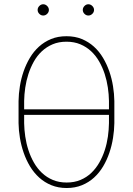

<svg xmlns="http://www.w3.org/2000/svg" viewBox="-20 -895 640 924"><path d="M530.3 -302.2Q529.8 -267.6 523.9 -231Q518.1 -194.3 506.3 -159.7Q494.6 -125 476.3 -94.2Q458 -63.5 432.6 -40.3Q407.2 -17.1 374.3 -3.7Q341.3 9.8 300.8 9.8Q260.3 9.8 227.3 -3.7Q194.3 -17.1 168.7 -40.3Q143.1 -63.5 124.5 -94.2Q106 -125 94 -159.7Q82 -194.3 75.9 -231Q69.8 -267.6 69.3 -302.2V-408.7Q69.8 -443.4 75.7 -480Q81.5 -516.6 93.5 -551.3Q105.5 -585.9 123.8 -616.7Q142.1 -647.5 167.7 -670.7Q193.4 -693.8 226.1 -707.3Q258.8 -720.7 299.8 -720.7Q340.8 -720.7 373.5 -707.3Q406.2 -693.8 431.9 -670.7Q457.5 -647.5 475.8 -616.7Q494.1 -585.9 506.1 -551.3Q518.1 -516.6 523.9 -480Q529.8 -443.4 530.3 -408.7ZM96.2 -368.7H504.4V-409.7Q503.9 -440.9 499 -474.1Q494.1 -507.3 483.9 -538.8Q473.6 -570.3 457.5 -598.6Q441.4 -627 418.7 -648.2Q396 -669.4 366.5 -681.9Q336.9 -694.3 299.8 -694.3Q262.7 -694.3 233.4 -681.9Q204.1 -669.4 181.4 -648.2Q158.7 -627 142.8 -598.6Q127 -570.3 116.7 -538.6Q106.4 -506.8 101.6 -473.6Q96.7 -440.4 96.2 -409.7ZM504.4 -342.3H96.2V-302.2Q96.7 -271 101.6 -237.8Q106.4 -204.6 116.7 -172.9Q127 -141.1 143.1 -112.8Q159.2 -84.5 181.9 -63Q204.6 -41.5 234.1 -29.1Q263.7 -16.6 300.8 -16.6Q337.9 -16.6 367.4 -29.1Q397 -41.5 419.4 -63Q441.9 -84.5 458 -112.8Q474.1 -141.1 484.4 -172.9Q494.6 -204.6 499.3 -237.8Q503.9 -271 504.4 -302.2ZM161.1 -847.2Q161.1 -857.9 169.2 -866.2Q177.2 -874.5 188 -874.5Q198.7 -874.5 207 -866.2Q215.3 -857.9 215.3 -847.2Q215.3 -836.4 207 -828.4Q198.7 -820.3 188 -820.3Q177.2 -820.3 169.2 -828.4Q161.1 -836.4 161.1 -847.2ZM378.4 -847.2Q378.4 -857.9 386.5 -866.2Q394.5 -874.5 405.3 -874.5Q416 -874.5 424.3 -866.2Q432.6 -857.9 432.6 -847.2Q432.6 -836.4 424.3 -828.4Q416 -820.3 405.3 -820.3Q394.5 -820.3 386.5 -828.4Q378.4 -836.4 378.4 -847.2Z"/></svg>

Font: Roboto Mono Thin
Style: Regular
Weight: 250
Designer: Google
Version: Version 2.000985; 2015; ttfautohint (v1.3)